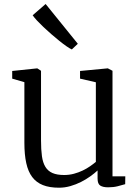

<svg xmlns="http://www.w3.org/2000/svg" viewBox="-20 -898 668 930"><path d="M98.1 -500 39.1 -517.1V-554.2L160.2 -566.9H160.6L178.7 -555.2V-217.8Q178.7 -173.3 183.1 -141.6Q187.5 -109.9 200 -89.6Q212.4 -69.3 234.4 -59.8Q256.3 -50.3 291 -50.3Q315.4 -50.3 338.1 -56.4Q360.8 -62.5 380.6 -72Q400.4 -81.5 416.5 -92.8Q432.6 -104 444.3 -113.8V-499.5L367.7 -517.1V-554.2L501.5 -566.9H502.4L524.9 -555.2V-43.9H586.9L586.4 -5.9Q569.3 -1 549.6 4.2Q529.8 9.3 503.4 9.3Q479 9.3 465.8 1Q452.6 -7.3 452.6 -33.2V-72.3Q438 -58.6 417.2 -43.7Q396.5 -28.8 372.3 -16.6Q348.1 -4.4 321 3.4Q293.9 11.2 266.1 11.2Q219.7 11.2 187.7 -1.5Q155.8 -14.2 136 -40.5Q116.2 -66.9 107.2 -107.9Q98.1 -148.9 98.1 -206.1ZM327.6 -658.7Q318.4 -662.6 302.5 -673.6Q286.6 -684.6 267.8 -699.7Q249 -714.8 228.8 -732.4Q208.5 -750 190.4 -767.1Q172.4 -784.2 158.4 -799.3Q144.5 -814.5 138.2 -824.2L200.7 -878.4H201.2L356.9 -686L328.1 -658.7Z"/></svg>

Font: MerriweatherLight
Style: Regular
Weight: 300
Designer: Eben Sorkin ( sorkintype@gmail.com )
Foundry: Eben Sorkin
Version: Version 1.055; ttfautohint (v1.4.1)